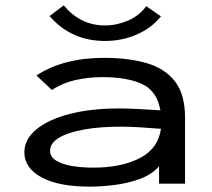

<svg xmlns="http://www.w3.org/2000/svg" viewBox="-20 -686 790 717"><path d="M316 11Q198 11 134.5 -24Q71 -59 71 -117Q71 -166 116 -203Q161 -240 240.5 -260.5Q320 -281 423 -281Q454 -281 496 -279Q538 -277 579 -274Q566 -347 510 -372.5Q454 -398 363 -398Q310 -398 261.5 -387Q213 -376 174 -350L116 -404Q216 -470 369 -470Q459 -470 527 -450.5Q595 -431 633 -382.5Q671 -334 671 -247V0H574V-65Q547 -34 501.5 -17.5Q456 -1 406 5Q356 11 316 11ZM167 -123Q167 -100 190 -86Q213 -72 249.5 -66Q286 -60 329 -60Q433 -60 502 -95.5Q571 -131 581 -205Q545 -208 503.5 -210.5Q462 -213 431 -213Q354 -213 294.5 -202.5Q235 -192 201 -172Q167 -152 167 -123ZM526 -663 581 -625Q546 -581 490.5 -557Q435 -533 372 -533Q246 -533 165 -626L218 -666Q280 -591 372 -591Q416 -591 458 -609Q500 -627 526 -663Z"/></svg>

Font: Inconsolata ExtraExpanded Medium
Style: Regular
Weight: 500
Width: 8
Monospace: yes
Designer: Raph Levien, Cyreal, Brenton Simpson
Foundry: Raph Levien, Cyreal, Google
Version: Version 3.001; ttfautohint (v1.8.2.53-6de2)